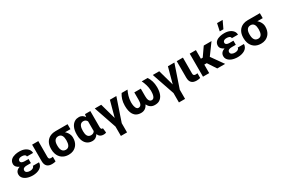

<svg xmlns="http://www.w3.org/2000/svg" viewBox="115 -2196 5579 3814"><g transform="rotate(-30 2905.0 -289.0)"><path d="M24 -149C24 -124 30 -101 43 -82C83 -21 168 10 270 10C331 10 389 -6 428 -30C468 -54 501 -95 501 -156H360C360 -148 358 -141 354 -134C338 -109 304 -96 262 -96C215 -96 165 -114 165 -160C165 -210 210 -223 263 -223H354V-317H263C216 -317 175 -332 175 -373C175 -380 177 -387 180 -394C192 -420 223 -431 262 -431C305 -431 352 -418 352 -376H493C493 -401 487 -424 475 -444C439 -503 365 -538 270 -538C235 -538 203 -535 174 -528C101 -511 34 -471 34 -384C34 -327 79 -291 124 -272C69 -254 24 -217 24 -149Z M558 -150C558 -47 608 5 710 5C744 5 770 1 795 -7V-114L777 -112C770 -111 763 -110 754 -110C715 -110 699 -125 699 -165L700 -528H558Z M841 -259C841 -220 846 -185 857 -152C889 -58 966 10 1091 10C1130 10 1164 4 1194 -9C1276 -45 1332 -123 1332 -239V-249C1332 -266 1329 -282 1325 -297C1311 -346 1282 -385 1247 -414H1371V-528H1090C1050 -528 1014 -521 983 -508C896 -472 841 -390 841 -269ZM982 -259V-269C982 -349 1010 -414 1090 -414C1167 -414 1191 -346 1191 -269V-259C1191 -180 1170 -104 1091 -104C1007 -104 982 -175 982 -259Z M1426 -250C1426 -212 1430 -177 1439 -145C1463 -58 1524 10 1632 10C1701 10 1740 -26 1768 -71C1787 -22 1825 10 1890 10C1916 10 1932 8 1951 -2L1939 -108C1936 -106 1933 -106 1928 -106C1897 -106 1893 -138 1893 -171V-528H1771L1761 -465C1734 -506 1697 -538 1633 -538C1599 -538 1570 -532 1544 -518C1465 -476 1426 -382 1426 -260ZM1567 -250V-260C1567 -341 1587 -424 1668 -424C1712 -424 1736 -403 1752 -373V-171C1752 -164 1753 -158 1753 -151C1737 -122 1711 -104 1667 -104C1589 -104 1567 -172 1567 -250Z M1995 -528 2172 -11V204H2313V-7L2490 -528H2342L2244 -167L2143 -528Z M2539 -276C2539 -115 2590 10 2752 10C2832 10 2881 -35 2909 -94C2937 -34 2986 10 3067 10C3107 10 3141 3 3168 -12C3248 -57 3280 -152 3280 -276C3280 -381 3250 -465 3207 -528H3072C3108 -455 3136 -374 3139 -276C3139 -207 3130 -104 3062 -104C2998 -104 2984 -172 2984 -240V-412H2835V-240C2835 -172 2821 -104 2757 -104C2742 -104 2731 -108 2721 -118C2689 -150 2680 -211 2680 -276C2683 -374 2711 -455 2746 -528H2611C2569 -463 2539 -383 2539 -276Z M3326 -528 3503 -11V204H3644V-7L3821 -528H3673L3575 -167L3474 -528Z M3875 -150C3875 -47 3925 5 4027 5C4061 5 4087 1 4112 -7V-114L4094 -112C4087 -111 4080 -110 4071 -110C4032 -110 4016 -125 4016 -165L4017 -528H3875Z M4173 0H4315V-195H4372L4500 0H4681L4487 -274L4673 -528H4495L4357 -330H4315V-528H4173Z M4724 -149C4724 -124 4730 -101 4743 -82C4783 -21 4868 10 4970 10C5031 10 5089 -6 5128 -30C5168 -54 5201 -95 5201 -156H5060C5060 -148 5058 -141 5054 -134C5038 -109 5004 -96 4962 -96C4915 -96 4865 -114 4865 -160C4865 -210 4910 -223 4963 -223H5054V-317H4963C4916 -317 4875 -332 4875 -373C4875 -380 4877 -387 4880 -394C4892 -420 4923 -431 4962 -431C5005 -431 5052 -418 5052 -376H5193C5193 -401 5187 -424 5175 -444C5139 -503 5065 -538 4970 -538C4935 -538 4903 -535 4874 -528C4801 -511 4734 -471 4734 -384C4734 -327 4779 -291 4824 -272C4769 -254 4724 -217 4724 -149ZM4911 -613H4995L5075 -782H4947Z M5252 -259C5252 -220 5257 -185 5268 -152C5300 -58 5377 10 5502 10C5541 10 5575 4 5605 -9C5687 -45 5743 -123 5743 -239V-249C5743 -266 5740 -282 5736 -297C5722 -346 5693 -385 5658 -414H5782V-528H5501C5461 -528 5425 -521 5394 -508C5307 -472 5252 -390 5252 -269ZM5393 -259V-269C5393 -349 5421 -414 5501 -414C5578 -414 5602 -346 5602 -269V-259C5602 -180 5581 -104 5502 -104C5418 -104 5393 -175 5393 -259Z"/></g></svg>

Font: Asimov Pro
Style: Bd
Weight: 700
Designer: Google
Version: Version 2.000980; 2014